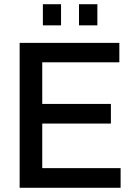

<svg xmlns="http://www.w3.org/2000/svg" viewBox="-20 -889 636 909"><path d="M73 0V-686H545V-594H180V-397H505V-304H180V-93H551V0ZM183 -769V-869H269V-769ZM354 -769V-869H441V-769Z"/></svg>

Font: Archivo SemiCondensed Medium
Style: Regular
Weight: 500
Width: 4
Designer: Hector Gatti
Foundry: Omnibus-Type
Version: Version 2.001